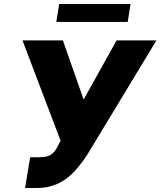

<svg xmlns="http://www.w3.org/2000/svg" viewBox="-20 -929 801 959"><path d="M92.3 -727.3H294L397.7 -431.8L562.5 -727.3H761.4L417.6 -159.1Q403.4 -136.7 387.6 -115.9Q371.8 -95.2 354.4 -76Q337 -56.8 316.9 -40.8Q296.9 -24.9 273.4 -13.7Q250 -2.5 223 3.7Q196 9.9 164.8 9.9H105.1L130.7 -143.5H166.2Q187.5 -143.5 203.1 -145.6Q218.8 -147.7 230.8 -154.3Q242.9 -160.9 252.5 -172.9Q262.1 -185 271.3 -204.5L282.7 -225.9ZM275.6 -909.1H632.1L617.9 -819.6H261.4Z"/></svg>

Font: Inter P Black
Style: Italic
Weight: 900
Italic angle: -9.40001°
Designer: Rasmus Andersson
Foundry: rsms
Version: Version 3.018;git-588b23468